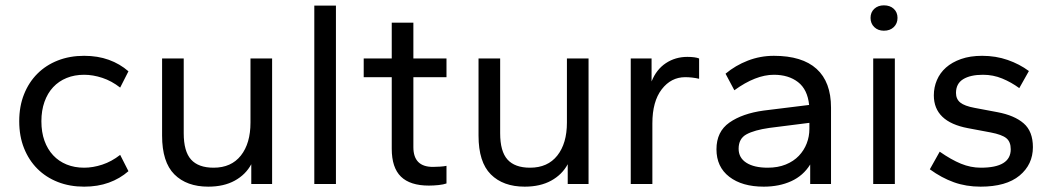

<svg xmlns="http://www.w3.org/2000/svg" viewBox="-20 -689 3940 719"><path d="M295 10Q241 10 196.5 -7.5Q152 -25 120 -57Q88 -89 70 -134Q52 -179 52 -235Q52 -291 70 -336Q88 -381 120 -413Q152 -445 196.5 -462.5Q241 -480 295 -480Q346 -480 387.5 -465Q429 -450 461 -422L430 -361Q398 -386 363 -397.5Q328 -409 295 -409Q259 -409 229.5 -397Q200 -385 179 -362.5Q158 -340 146.5 -307.5Q135 -275 135 -235Q135 -194 146.5 -162Q158 -130 179 -107.5Q200 -85 229.5 -73Q259 -61 295 -61Q328 -61 363 -72.5Q398 -84 430 -109L461 -48Q429 -20 387.5 -5Q346 10 295 10Z M760 10Q679 10 633 -36Q587 -82 587 -181V-470H668V-190Q668 -122 695.5 -91.5Q723 -61 780 -61Q846 -61 882 -106.5Q918 -152 918 -230V-470H999V0H921V-74Q900 -35 859 -12.5Q818 10 760 10Z M1157 0V-668H1238V0Z M1586 6Q1516 6 1481.5 -27.5Q1447 -61 1447 -132V-400H1342V-470H1447V-604H1528V-470H1652V-400H1528V-138Q1528 -64 1601 -64Q1613 -64 1628 -65Q1643 -66 1652 -68V-2Q1641 2 1622.5 4Q1604 6 1586 6Z M1945 10Q1864 10 1818 -36Q1772 -82 1772 -181V-470H1853V-190Q1853 -122 1880.5 -91.5Q1908 -61 1965 -61Q2031 -61 2067 -106.5Q2103 -152 2103 -230V-470H2184V0H2106V-74Q2085 -35 2044 -12.5Q2003 10 1945 10Z M2342 0V-470H2420V-384Q2438 -429 2473.5 -452.5Q2509 -476 2554 -476Q2568 -476 2579.5 -474.5Q2591 -473 2598 -470V-394Q2572 -400 2546 -400Q2493 -400 2458 -354.5Q2423 -309 2423 -227V0Z M2840 10Q2759 10 2711 -27Q2663 -64 2663 -130Q2663 -196 2711.5 -230Q2760 -264 2840 -275L3010 -296Q3004 -354 2968.5 -381.5Q2933 -409 2878 -409Q2810 -409 2730 -351L2697 -413Q2734 -444 2780.5 -462Q2827 -480 2878 -480Q2984 -480 3038 -431Q3092 -382 3092 -286V0H3014V-73Q2988 -31 2943 -10.5Q2898 10 2840 10ZM2855 -61Q2893 -61 2922.5 -73Q2952 -85 2971.5 -105.5Q2991 -126 3001 -152Q3011 -178 3011 -206V-229L2861 -210Q2805 -202 2775.5 -186Q2746 -170 2746 -132Q2746 -98 2775 -79.5Q2804 -61 2855 -61Z M3250 0V-470H3331V0ZM3290 -574Q3268 -574 3254 -587.5Q3240 -601 3240 -622Q3240 -643 3254 -656Q3268 -669 3290 -669Q3313 -669 3327 -656Q3341 -643 3341 -622Q3341 -601 3327 -587.5Q3313 -574 3290 -574Z M3652 10Q3598 10 3552 -6.5Q3506 -23 3462 -55L3499 -121Q3542 -91 3578.5 -76Q3615 -61 3653 -61Q3765 -61 3765 -130Q3765 -158 3748.5 -171.5Q3732 -185 3690 -193L3605 -209Q3477 -233 3477 -332Q3477 -362 3488.5 -389Q3500 -416 3522.5 -436Q3545 -456 3579 -468Q3613 -480 3658 -480Q3709 -480 3753.5 -464.5Q3798 -449 3833 -423L3797 -359Q3767 -381 3733 -395Q3699 -409 3661 -409Q3614 -409 3587 -392.5Q3560 -376 3560 -341Q3560 -318 3576 -305Q3592 -292 3630 -285L3715 -269Q3779 -257 3813.5 -227Q3848 -197 3848 -138Q3848 -73 3798 -31.5Q3748 10 3652 10Z"/></svg>

Font: Gantari
Style: Regular
Weight: 400
Designer: Anugrah Pasau
Foundry: Lafontype
Version: Version 1.000; ttfautohint (v1.8.4)